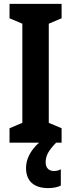

<svg xmlns="http://www.w3.org/2000/svg" viewBox="-20 -734 366 988"><path d="M215 102C215 70 226 44 269 0H297V-74L231 -102V-612L297 -640V-714H29V-640L95 -612V-102L29 -74V0H181C134 42 114 88 114 130C114 196 152 234 229 234C257 234 279 228 293 221V137C284 142 274 146 257 146C230 146 215 128 215 102Z"/></svg>

Font: Noto Sans Hebrew ExtraCondensed
Style: Bold
Weight: 700
Width: 2
Designer: Monotype Design Team
Foundry: Monotype Imaging Inc.
Version: Version 2.004